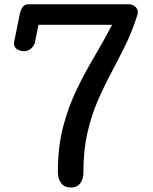

<svg xmlns="http://www.w3.org/2000/svg" viewBox="-20 -856 707 889"><path d="M308.1 12.2Q278.3 12.2 263.2 -7.8Q248 -27.8 248 -60.1Q248 -174.8 271.7 -266.8Q295.4 -358.9 333.3 -437.7Q371.1 -516.6 414.8 -590.1Q458.5 -663.6 499 -741.2H158.2L141.1 -655.8Q134.8 -640.6 122.3 -629.9Q109.9 -619.1 91.3 -619.1Q73.2 -619.1 59.1 -627.9Q44.9 -636.7 44.9 -654.8Q44.9 -665 47.9 -673.8L73.2 -798.3Q78.6 -815.9 87.2 -826.2Q95.7 -836.4 113.3 -836.4H576.2Q590.8 -836.4 604.5 -826.4Q618.2 -816.4 618.2 -799.3Q618.2 -793 616.2 -787.1Q592.8 -712.4 560.8 -647.2Q528.8 -582 494.9 -518.6Q460.9 -455.1 431.6 -387Q402.3 -318.8 384.3 -238.8Q366.2 -158.7 366.2 -59.1Q366.2 -26.4 351.6 -7.1Q336.9 12.2 308.1 12.2Z"/></svg>

Font: Cutive
Style: Regular
Weight: 400
Version: Version 1.100; ttfautohint (v1.8.4.7-5d5b)